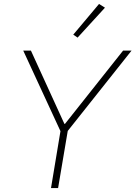

<svg xmlns="http://www.w3.org/2000/svg" viewBox="-20 -955 688 975"><path d="M239 0 287 -289 98 -698H137L307 -326H310L605 -698H648L324 -290L275 0ZM374 -764 352 -779 483 -935 513 -916Z"/></svg>

Font: IBM Plex Mono ExtraLight
Style: Italic
Weight: 200
Italic angle: -9°
Monospace: yes
Designer: Mike Abbink, Paul van der Laan, Pieter van Rosmalen
Foundry: Bold Monday
Version: Version 2.3